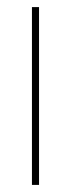

<svg xmlns="http://www.w3.org/2000/svg" viewBox="-20 -521 200 541"><path d="M70 0V-501H90V0Z"/></svg>

Font: DM Sans 18pt Thin
Style: Regular
Weight: 250
Designer: Colophon Foundry, Jonny Pinhorn
Foundry: Colophon Foundry
Version: Version 4.004;gftools[0.9.30]